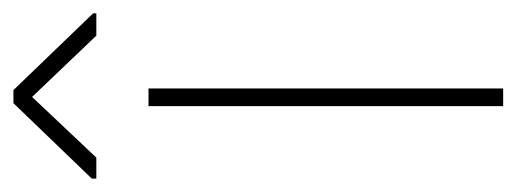

<svg xmlns="http://www.w3.org/2000/svg" viewBox="-282 -508 769 286"><g transform="rotate(-90 103.0 -364.5)"><path d="M114.7 -528.3C114.7 -528.3 88.4 -528.3 88.4 -528.3C88.4 -528.3 88.4 0 88.4 0C88.4 0 114.7 0 114.7 0C114.7 0 114.7 -528.3 114.7 -528.3ZM112.3 -729.5C112.3 -729.5 92.8 -729.5 92.8 -729.5C92.8 -729.5 -19.5 -612.8 -19.5 -612.8C-19.5 -612.8 -19.5 -606 -19.5 -606C-19.5 -606 11.7 -606 11.7 -606C11.7 -606 102.1 -701.7 102.1 -701.7C102.1 -701.7 193.4 -606 193.4 -606C193.4 -606 226.6 -606 226.6 -606C226.6 -606 226.6 -610.8 226.6 -610.8C226.6 -610.8 112.3 -729.5 112.3 -729.5Z"/></g></svg>

Font: WOX
Style: Regular
Weight: 500
Designer: Google
Foundry: ""
Version: ""